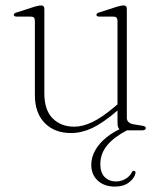

<svg xmlns="http://www.w3.org/2000/svg" viewBox="-20 -482 603 710"><path d="M441 -13 449.5 0Q402 24.5 376.5 55.2Q351 86 351 125Q351 156.5 367.2 172.8Q383.5 189 409 189Q426.5 189 442.8 180.2Q459 171.5 467 156Q469 152 470.8 150.8Q472.5 149.5 475.5 150Q477.5 150 479.8 152Q482 154 481 158Q478 176 457.8 192Q437.5 208 405 208Q365.5 208 341.5 185.8Q317.5 163.5 317.5 127.5Q317.5 100 332 74Q346.5 48 374 25.8Q401.5 3.5 441 -13ZM414.5 -29.5V-79V-83.5V-404.5Q414.5 -412.5 411 -416.5Q407.5 -420.5 399 -420.5H349.5Q342.5 -420.5 339.5 -422.2Q336.5 -424 336.5 -427Q336.5 -430 339.2 -432.5Q342 -435 348.5 -436.5L412 -457Q421.5 -459.5 427.5 -460.8Q433.5 -462 437 -462Q443.5 -462 446.2 -458.8Q449 -455.5 449 -448.5V-46Q449 -36.5 455.5 -30.5Q462 -24.5 473.5 -22.5L503.5 -17.5Q511 -16.5 515 -14.5Q519 -12.5 519 -8Q519 -4.5 515.5 -2.2Q512 0 505.5 0H441.5Q426 0 420.2 -5.8Q414.5 -11.5 414.5 -29.5ZM109 -130V-404.5Q109 -412.5 105.8 -416.5Q102.5 -420.5 93.5 -420.5H44.5Q37 -420.5 34 -422.2Q31 -424 31 -427Q31 -430 33.8 -432.5Q36.5 -435 43.5 -436.5L107 -457Q116 -459.5 122.2 -460.8Q128.5 -462 132 -462Q138 -462 141 -458.8Q144 -455.5 144 -448.5V-137Q144 -75 174.8 -44.2Q205.5 -13.5 255 -13.5Q285.5 -13.5 321.2 -30.5Q357 -47.5 402 -85.5L426 -106L439 -94L413 -72Q360.5 -27 321 -8.5Q281.5 10 242.5 10Q182 10 145.5 -27Q109 -64 109 -130Z"/></svg>

Font: Fraunces Thin
Style: Regular
Weight: 250
Version: Version 1.000;[b76b70a41]